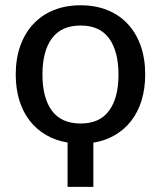

<svg xmlns="http://www.w3.org/2000/svg" viewBox="-20 -536 609 726"><path d="M285 -69Q357 -69 392.5 -117.5Q428 -166 428 -254Q428 -342 392.5 -390.8Q357 -439.5 285 -439.5Q212 -439.5 176.2 -390.8Q140.5 -342 140.5 -254Q140.5 -166 176.2 -117.5Q212 -69 285 -69ZM235.5 3Q190 -4.5 153.8 -25.8Q117.5 -47 92 -80Q66.5 -113 53 -157Q39.5 -201 39.5 -254.5Q39.5 -314.5 56.8 -362.8Q74 -411 106 -445.2Q138 -479.5 183.2 -497.8Q228.5 -516 285 -516Q341 -516 386.2 -497.8Q431.5 -479.5 463.2 -445.2Q495 -411 512 -362.8Q529 -314.5 529 -254.5Q529 -201 515.5 -156.8Q502 -112.5 476.5 -79.5Q451 -46.5 414.8 -25.2Q378.5 -4 333 3.5V170.5H235.5Z"/></svg>

Font: Lato 2
Style: Regular
Weight: 500
Designer: Lukasz Dziedzic with Adam Twardoch and Botio Nikoltchev
Foundry: tyPoland Lukasz Dziedzic
Version: Version 2.015; 2015-08-06; http://www.latofonts.com/